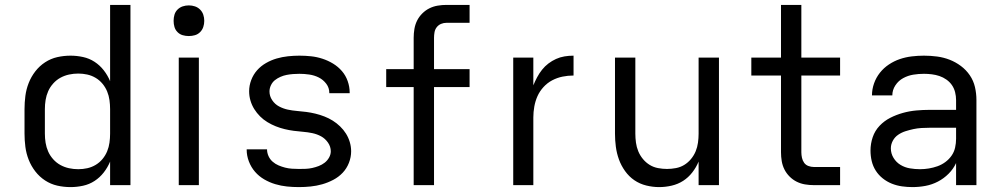

<svg xmlns="http://www.w3.org/2000/svg" viewBox="-20 -755 4090 783"><path d="M268 8Q240 8 213.5 2Q187 -4 164 -19Q141 -34 124 -56Q107 -78 97 -103.5Q87 -129 83.5 -156Q80 -183 80 -210V-310Q80 -337 83.5 -364Q87 -391 97 -416.5Q107 -442 124 -464Q141 -486 164 -501Q187 -516 213.5 -522Q240 -528 268 -528Q293 -528 318.5 -522.5Q344 -517 365.5 -503Q387 -489 403 -468.5Q419 -448 429 -424V-735H512V0H429V-96Q419 -72 403 -51.5Q387 -31 365.5 -17Q344 -3 318.5 2.5Q293 8 268 8ZM299 -65Q318 -65 336 -69Q354 -73 370 -82.5Q386 -92 398 -106.5Q410 -121 417 -138Q424 -155 426.5 -173.5Q429 -192 429 -210V-310Q429 -328 426.5 -346.5Q424 -365 417 -382Q410 -399 398 -413.5Q386 -428 370 -437.5Q354 -447 336 -451Q318 -455 299 -455Q280 -455 261.5 -451Q243 -447 226.5 -438Q210 -429 197 -414.5Q184 -400 176.5 -383Q169 -366 166 -347.5Q163 -329 163 -310V-210Q163 -191 166 -172.5Q169 -154 176.5 -137Q184 -120 197 -105.5Q210 -91 226.5 -82Q243 -73 261.5 -69Q280 -65 299 -65Z M709 0V-520H791V0ZM750 -608Q737 -608 725 -611.5Q713 -615 704 -624Q695 -633 691.5 -645Q688 -657 688 -670Q688 -683 691.5 -695Q695 -707 704 -716Q713 -725 725 -729Q737 -733 750 -733Q763 -733 775 -729Q787 -725 796 -716Q805 -707 809 -695Q813 -683 813 -670Q813 -657 809 -645Q805 -633 796 -624Q787 -615 775 -611.5Q763 -608 750 -608Z M1199 8Q1174 8 1150 5.5Q1126 3 1102.5 -4Q1079 -11 1057.5 -23.5Q1036 -36 1020 -54.5Q1004 -73 995 -96.5Q986 -120 986 -144V-146H1069Q1069 -132 1075 -118.5Q1081 -105 1092 -95.5Q1103 -86 1116 -80.5Q1129 -75 1142.5 -71.5Q1156 -68 1170.5 -67Q1185 -66 1199 -66Q1213 -66 1226.5 -66.5Q1240 -67 1253.5 -70Q1267 -73 1280 -78Q1293 -83 1304 -91.5Q1315 -100 1322 -112.5Q1329 -125 1329 -138Q1329 -157 1317.5 -173.5Q1306 -190 1289.5 -199Q1273 -208 1254 -212Q1235 -216 1216 -217.5Q1197 -219 1178 -221.5Q1159 -224 1140.5 -228.5Q1122 -233 1104.5 -240Q1087 -247 1070.5 -257Q1054 -267 1040.5 -280.5Q1027 -294 1017 -310Q1007 -326 1001.5 -344.5Q996 -363 996 -383Q996 -406 1004.5 -428.5Q1013 -451 1028.5 -468.5Q1044 -486 1065 -498Q1086 -510 1108.5 -516.5Q1131 -523 1154.5 -525.5Q1178 -528 1201 -528Q1225 -528 1248.5 -525.5Q1272 -523 1295 -515.5Q1318 -508 1338.5 -495.5Q1359 -483 1374.5 -465Q1390 -447 1398 -424Q1406 -401 1406 -378V-375H1323V-376Q1323 -397 1310.5 -413.5Q1298 -430 1280 -439Q1262 -448 1241.5 -451Q1221 -454 1201 -454Q1188 -454 1175 -453Q1162 -452 1149 -449.5Q1136 -447 1123.5 -441.5Q1111 -436 1101 -428Q1091 -420 1085 -407.5Q1079 -395 1079 -382Q1079 -363 1090 -346.5Q1101 -330 1118 -321Q1135 -312 1153.5 -308Q1172 -304 1191 -302.5Q1210 -301 1229 -298.5Q1248 -296 1266.5 -291.5Q1285 -287 1303 -280Q1321 -273 1337 -263Q1353 -253 1367 -239.5Q1381 -226 1391 -210Q1401 -194 1406.5 -175.5Q1412 -157 1412 -138Q1412 -114 1403 -91Q1394 -68 1377.5 -50.5Q1361 -33 1339 -21.5Q1317 -10 1294 -3.5Q1271 3 1247 5.5Q1223 8 1199 8Z M1667 0V-400H1555V-473H1667V-601Q1667 -619 1670 -637Q1673 -655 1681 -671Q1689 -687 1702 -700Q1715 -713 1731 -721Q1747 -729 1765 -732Q1783 -735 1801 -735H1895V-662H1801Q1789 -662 1778.5 -657.5Q1768 -653 1761 -644Q1754 -635 1752 -623.5Q1750 -612 1750 -601V-473H1895V-400H1750V0Z M2073 0V-520H2155V-407Q2162 -424 2170.5 -440Q2179 -456 2190.5 -470.5Q2202 -485 2216.5 -496Q2231 -507 2247.5 -514.5Q2264 -522 2282 -525Q2300 -528 2319 -528V-447Q2296 -447 2274 -442.5Q2252 -438 2232 -427.5Q2212 -417 2196.5 -400Q2181 -383 2172 -363Q2163 -343 2159 -320.5Q2155 -298 2155 -276V0Z M2668 8Q2642 8 2615.5 1.5Q2589 -5 2567 -20Q2545 -35 2529 -57.5Q2513 -80 2504 -105Q2495 -130 2491.5 -156.5Q2488 -183 2488 -210V-520H2571V-210Q2571 -192 2573.5 -173.5Q2576 -155 2583 -138Q2590 -121 2602 -106.5Q2614 -92 2629.5 -82.5Q2645 -73 2663.5 -69.5Q2682 -66 2700 -66Q2718 -66 2736.5 -69.5Q2755 -73 2770.5 -82.5Q2786 -92 2798 -106.5Q2810 -121 2817 -138Q2824 -155 2826.5 -173.5Q2829 -192 2829 -210V-520H2912V0H2829V-96Q2819 -72 2803 -51.5Q2787 -31 2766 -17.5Q2745 -4 2719.5 2Q2694 8 2668 8Z M3299 0Q3281 0 3263 -3Q3245 -6 3229 -14Q3213 -22 3200 -35Q3187 -48 3179 -64Q3171 -80 3168 -98Q3165 -116 3165 -134V-447H3044V-520H3165V-735H3248V-520H3406V-447H3248V-134Q3248 -123 3250.5 -111.5Q3253 -100 3259.5 -91Q3266 -82 3277 -78Q3288 -74 3299 -74H3406V0Z M3701 8Q3680 8 3658.5 5Q3637 2 3617 -6Q3597 -14 3580 -27.5Q3563 -41 3551.5 -59Q3540 -77 3535 -98Q3530 -119 3530 -141Q3530 -169 3539 -195.5Q3548 -222 3567 -242Q3586 -262 3610.5 -274.5Q3635 -287 3662 -294.5Q3689 -302 3716.5 -304.5Q3744 -307 3771 -307H3879V-347Q3879 -363 3875 -379Q3871 -395 3862 -408Q3853 -421 3839.5 -430.5Q3826 -440 3811 -445Q3796 -450 3780 -452Q3764 -454 3748 -454Q3726 -454 3704.5 -450.5Q3683 -447 3663.5 -436.5Q3644 -426 3631.5 -407Q3619 -388 3619 -366H3536Q3536 -391 3544.5 -415Q3553 -439 3568.5 -458.5Q3584 -478 3605 -492Q3626 -506 3649.5 -514Q3673 -522 3698 -525Q3723 -528 3748 -528Q3775 -528 3801.5 -524.5Q3828 -521 3852.5 -511.5Q3877 -502 3898.5 -486Q3920 -470 3935 -448Q3950 -426 3956 -400Q3962 -374 3962 -347V0H3879V-90Q3868 -66 3848.5 -46.5Q3829 -27 3805 -14.5Q3781 -2 3754.5 3Q3728 8 3701 8ZM3732 -65Q3750 -65 3768 -68Q3786 -71 3803 -77Q3820 -83 3835 -94Q3850 -105 3860.5 -120Q3871 -135 3875 -153Q3879 -171 3879 -189V-234H3771Q3755 -234 3738 -233Q3721 -232 3705 -228.5Q3689 -225 3673 -220Q3657 -215 3643 -205.5Q3629 -196 3621 -181Q3613 -166 3613 -150Q3613 -129 3624 -111Q3635 -93 3652.5 -82.5Q3670 -72 3690.5 -68.5Q3711 -65 3732 -65Z"/></svg>

Font: Iosevka Aile
Style: Regular
Weight: 400
Designer: Belleve Invis
Foundry: Belleve Invis
Version: Version 28.0.1; ttfautohint (v1.8.4)